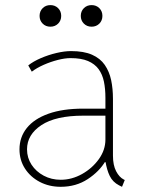

<svg xmlns="http://www.w3.org/2000/svg" viewBox="-20 -718 557 746"><path d="M215.8 7.8Q170.9 7.8 134.5 -11.2Q98.1 -30.3 76.9 -63.2Q55.7 -96.2 55.7 -137.7Q55.7 -185.1 84.2 -220.7Q112.8 -256.3 168.2 -276.1Q223.6 -295.9 303.7 -295.9H400.4V-268.6H303.7Q196.3 -268.6 140.6 -231.7Q85 -194.8 85 -137.7Q85 -105 102.5 -78.1Q120.1 -51.3 149.9 -35.4Q179.7 -19.5 215.8 -19.5Q258.8 -19.5 298.6 -41.7Q338.4 -64 364 -99.6Q389.6 -135.3 389.6 -175.8V-269.5V-274.4V-337.9Q389.6 -372.6 383.8 -400.9Q377.9 -429.2 363 -449.5Q348.1 -469.7 321.8 -481Q295.4 -492.2 253.9 -492.2Q232.4 -492.2 204.6 -485.1Q176.8 -478 149.7 -466.1Q122.6 -454.1 103.5 -439.5L89.8 -463.9Q109.4 -479.5 138.9 -492.2Q168.5 -504.9 199.7 -512.2Q231 -519.5 255.9 -519.5Q305.7 -519.5 337.6 -505.4Q369.6 -491.2 387.2 -465.6Q404.8 -439.9 411.9 -406.5Q418.9 -373 418.9 -334V-113.3Q418.9 -76.2 431.2 -52.7Q443.4 -29.3 460.9 -20.5L464.8 -18.6L454.1 7.8L442.4 2Q418 -10.7 406.5 -34.2Q395 -57.6 389.6 -91.8L393.6 -87.9H381.8L389.6 -91.8Q366.2 -51.8 320.8 -22Q275.4 7.8 215.8 7.8ZM335.9 -614.3Q317.9 -614.3 305.9 -626.2Q293.9 -638.2 293.9 -656.2Q293.9 -674.3 305.9 -686.3Q317.9 -698.2 335.9 -698.2Q354 -698.2 366 -686.3Q377.9 -674.3 377.9 -656.2Q377.9 -638.2 366 -626.2Q354 -614.3 335.9 -614.3ZM175.8 -614.3Q157.7 -614.3 145.8 -626.2Q133.8 -638.2 133.8 -656.2Q133.8 -674.3 145.8 -686.3Q157.7 -698.2 175.8 -698.2Q193.8 -698.2 205.8 -686.3Q217.8 -674.3 217.8 -656.2Q217.8 -638.2 205.8 -626.2Q193.8 -614.3 175.8 -614.3Z"/></svg>

Font: Reddit Sans ExtraLight
Style: Regular
Weight: 250
Designer: Stephen Hutchings
Foundry: Reddit
Version: Version 1.014